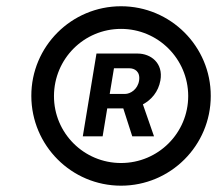

<svg xmlns="http://www.w3.org/2000/svg" viewBox="-20 -757 707 608"><path d="M242.2 -325.3H305L319.6 -413.7H370.4L398.8 -325.3H467.7L432.5 -426.5C459.2 -440.7 481.5 -466.3 487.9 -502.1C497.9 -557.9 456.7 -587.4 416.2 -587.4H285.5ZM79.2 -453.1C79.5 -296.2 206.3 -169 363.3 -169C520.2 -169 647.4 -296.2 647.4 -453.1C647.7 -610.1 520.2 -737.2 363.3 -737.2C206.3 -737.2 78.8 -610.1 79.2 -453.1ZM150.9 -453.1C151.3 -570.7 245.7 -665.5 363.3 -665.5C480.5 -665.5 575.6 -570.7 576 -453.1C576 -335.6 480.8 -240.8 363.3 -240.8C245.7 -240.8 150.6 -335.6 150.9 -453.1ZM327.4 -459.5 340.9 -540.8H389.6C405.9 -540.8 424.7 -530.9 420.5 -502.1C416.2 -474.1 393.1 -459.5 375.7 -459.5Z"/></svg>

Font: Magic Ui Pro Semi Bold
Style: Italic
Weight: 600
Italic angle: -9.39999°
Designer: Stefan Endress, Andreas Faust
Version: Version 1.000;FEAKit 1.0